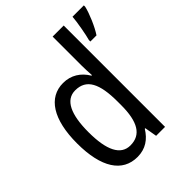

<svg xmlns="http://www.w3.org/2000/svg" viewBox="-214 -884 1018 1018"><g transform="rotate(-45 294.5 -375.0)"><path d="M222 10C283 10 325 -20 355 -69H359L371 0H438V-760H355V-543C355 -523 356 -494 358 -468H354C325 -517 279 -547 220 -547C111 -547 46 -448 46 -268C46 -86 110 10 222 10ZM589 -750V-760H504C502 -725 486 -638 478 -611V-600H524C549 -637 580 -709 589 -750ZM239 -60C166 -60 131 -132 131 -267C131 -399 165 -474 238 -474C322 -474 355 -408 355 -272V-246C355 -122 319 -60 239 -60Z"/></g></svg>

Font: Noto Sans Gujarati UI Condensed
Style: Regular
Weight: 400
Width: 3
Designer: Jelle Bosma - Monotype Design Team, Universal Thirst
Foundry: Monotype Imaging Inc.
Version: Version 2.106